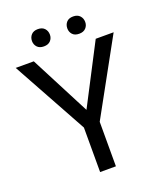

<svg xmlns="http://www.w3.org/2000/svg" viewBox="-157 -975 915 1077"><g transform="rotate(-20 300.5 -436.5)"><path d="M115.2 -710.9 299.8 -354 484.9 -710.9H591.8L346.7 -265.6V0H252.4V-265.6L7.3 -710.9ZM144.5 -820.8Q144.5 -842.8 158.2 -857.9Q171.9 -873 197.8 -873Q224.1 -873 237.8 -857.9Q251.5 -842.8 251.5 -820.8Q251.5 -799.8 237.8 -784.9Q224.1 -770 197.8 -770Q171.9 -770 158.2 -784.9Q144.5 -799.8 144.5 -820.8ZM355 -819.8Q355 -841.8 368.4 -856.9Q381.8 -872.1 408.2 -872.1Q434.1 -872.1 448 -856.9Q461.9 -841.8 461.9 -819.8Q461.9 -798.8 448 -783.9Q434.1 -769 408.2 -769Q381.8 -769 368.4 -783.9Q355 -798.8 355 -819.8Z"/></g></svg>

Font: Vazirmatn FD
Style: Regular
Weight: 400
Designer: Saber Rastikerdar
Foundry: Saber Rastikerdar
Version: Version 33.001